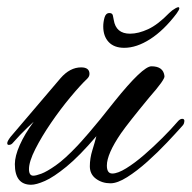

<svg xmlns="http://www.w3.org/2000/svg" viewBox="-39 -499 529 530"><path d="M47 11Q2 11 2 -46Q2 -68 15.5 -98.5Q29 -129 54 -163Q54 -163 36 -146Q18 -129 -5 -103Q-9 -99 -15 -99Q-19 -99 -19 -104Q-19 -109 -10 -121L128 -283Q154 -313 185 -313Q208 -313 208 -295Q208 -288 202 -282Q183 -264 155.5 -231Q128 -198 102 -160Q76 -122 58.5 -87.5Q41 -53 41 -32Q41 -14 53 -14Q60 -14 75 -19.5Q90 -25 115 -42.5Q140 -60 175 -97Q181 -103 207 -133Q233 -163 277 -219Q355 -316 379 -316Q412 -316 415 -289Q417 -280 373 -230Q316 -161 295 -131Q256 -74 256 -42Q256 -20 271 -20Q286 -20 309.5 -34.5Q333 -49 359 -71.5Q385 -94 409.5 -118.5Q434 -143 452 -164Q458 -171 464 -171Q470 -171 470 -165Q470 -163 469 -159Q468 -155 463 -150Q447 -132 422 -105.5Q397 -79 368 -53Q339 -27 312 -10Q285 7 266 7Q243 7 226 -5.5Q209 -18 209 -40Q209 -62 216 -84.5Q223 -107 227 -123Q180 -68 144.5 -39Q109 -10 85 0.5Q61 11 47 11ZM304 -367Q276 -367 261 -383Q246 -399 246 -426Q246 -438 249.5 -450.5Q253 -463 263 -463Q271 -463 272.5 -456.5Q274 -450 275 -444Q281 -406 320 -406Q343 -406 370 -418.5Q397 -431 428 -463Q436 -471 446 -476.5Q456 -482 456 -476Q456 -472 448 -461Q413 -415 375.5 -391Q338 -367 304 -367Z"/></svg>

Font: Alex Brush
Style: Regular
Weight: 400
Designer: Robert E. Leuschke
Foundry: Robert E. Leuschke
Version: Version 1.111; ttfautohint (v1.8.4.7-5d5b)